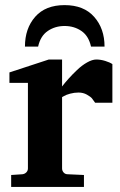

<svg xmlns="http://www.w3.org/2000/svg" viewBox="-20 -734 472 755"><path d="M421.9 -330.1H354Q346.7 -340.8 341.6 -347.2Q336.4 -353.5 321.8 -361.8Q307.1 -370.1 289.1 -370.1Q272 -370.1 255.9 -365.7Q239.7 -361.3 231.9 -356.4L224.1 -352.1V-71.8Q224.1 -62.5 230.2 -55.7Q236.3 -48.8 246.1 -48.8L310.1 -45.9V1H23.9V-45.9L67.9 -48.8Q77.1 -49.8 83.5 -56.2Q89.8 -62.5 89.8 -71.8V-408.2H17.1V-449.2L171.9 -500H224.1V-394Q235.8 -409.2 249.8 -424.8Q263.7 -440.4 283 -458.7Q302.2 -477.1 322.5 -488.5Q342.8 -500 358.9 -500Q375.5 -500 393.8 -494.4Q412.1 -488.8 421.9 -481.9ZM391.1 -550.8H337.9Q328.6 -592.8 300 -612.3Q271.5 -631.8 233.9 -631.8Q196.8 -631.8 168 -612.3Q139.2 -592.8 129.9 -550.8H78.1Q78.1 -622.1 118.4 -668Q158.7 -713.9 233.9 -713.9Q309.6 -713.9 350.3 -667.7Q391.1 -621.6 391.1 -550.8Z"/></svg>

Font: Veleka
Style: Bold
Weight: 700
Designer: Stefan Peev, Context Ltd, 2016; SIL International, 1997-2014.
Foundry: Stefan Peev, Context Ltd, 2016
Version: Version 1.000